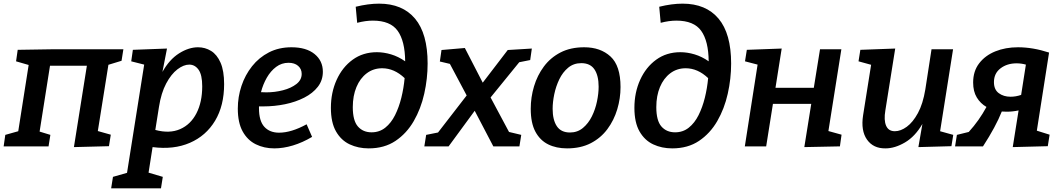

<svg xmlns="http://www.w3.org/2000/svg" viewBox="-26 -802 5820 1052"><path d="M379 4 450 -442H248L191 -81L250 -63L240 0H-6L3 -63L74 -83L131 -446L62 -466L71 -529L259 -532H650L640 -469L568 -447L510 -84L581 -64L571 -1Z M583 230 593 167 670 145 764 -448 693 -466 702 -529 889 -536 864 -408Q902 -476 955 -509.5Q1008 -543 1059 -543Q1098 -543 1130.5 -523Q1163 -503 1182.5 -458.5Q1202 -414 1202 -341Q1202 -223 1152.5 -140.5Q1103 -58 1014.5 -19.5Q926 19 810 4L788 144L866 167L856 230ZM845 -216 825 -90Q903 -69 961 -94.5Q1019 -120 1050.5 -181.5Q1082 -243 1082 -329Q1082 -392 1062 -420Q1042 -448 1011 -448Q980 -448 946 -422Q912 -396 884.5 -344.5Q857 -293 845 -216Z M1477 11Q1421 11 1375.5 -11.5Q1330 -34 1303.5 -82Q1277 -130 1277 -207Q1277 -271 1297 -331Q1317 -391 1355 -439Q1393 -487 1447.5 -515Q1502 -543 1571 -543Q1652 -543 1697.5 -506Q1743 -469 1743 -409Q1743 -362 1715.5 -326.5Q1688 -291 1641 -267Q1594 -243 1536 -231Q1478 -219 1416 -219Q1402 -219 1393 -219Q1393 -215 1393 -209Q1393 -139 1422.5 -107Q1452 -75 1503 -75Q1570 -75 1654 -121L1684 -52Q1632 -21 1579 -5Q1526 11 1477 11ZM1555 -458Q1517 -458 1487 -435.5Q1457 -413 1436 -376.5Q1415 -340 1404 -297Q1418 -296 1433 -296Q1480 -296 1524.5 -307.5Q1569 -319 1598 -341.5Q1627 -364 1627 -397Q1627 -424 1607.5 -441Q1588 -458 1555 -458Z M1994 11Q1937 11 1890 -11Q1843 -33 1815 -82Q1787 -131 1787 -211Q1787 -295 1818.5 -364.5Q1850 -434 1906.5 -475Q1963 -516 2039 -516Q2077 -516 2117 -504Q2157 -492 2194 -466Q2193 -577 2153 -633Q2113 -689 2017 -689Q1977 -689 1931 -677L1923 -765Q1992 -782 2051 -782Q2179 -782 2248 -700Q2317 -618 2317 -454Q2317 -371 2298.5 -288.5Q2280 -206 2241 -138.5Q2202 -71 2141 -30Q2080 11 1994 11ZM1907 -215Q1907 -141 1935 -109Q1963 -77 2010 -77Q2053 -77 2085 -102.5Q2117 -128 2138.5 -171Q2160 -214 2173 -266.5Q2186 -319 2191 -374Q2134 -428 2068 -428Q2020 -428 1983.5 -400.5Q1947 -373 1927 -325Q1907 -277 1907 -215Z M2299 0 2309 -63 2374 -76 2531 -279 2439 -452 2384 -465 2393 -528 2521 -539 2619 -349 2756 -528 2888 -536 2879 -473 2819 -461 2662 -268 2763 -79 2830 -63 2820 0H2677L2575 -195L2432 0Z M3175 -543Q3264 -543 3319 -492.5Q3374 -442 3374 -325Q3374 -263 3356 -203Q3338 -143 3302 -94.5Q3266 -46 3211 -17.5Q3156 11 3081 11Q3022 11 2977.5 -11Q2933 -33 2907.5 -80.5Q2882 -128 2882 -206Q2882 -269 2900 -329Q2918 -389 2954 -437.5Q2990 -486 3045 -514.5Q3100 -543 3175 -543ZM3159 -456Q3117 -456 3087 -431Q3057 -406 3038.5 -367.5Q3020 -329 3011 -286Q3002 -243 3002 -206Q3002 -145 3025 -110.5Q3048 -76 3097 -76Q3138 -76 3168 -101Q3198 -126 3217 -164.5Q3236 -203 3245 -246.5Q3254 -290 3254 -327Q3254 -388 3231 -422Q3208 -456 3159 -456Z M3657 11Q3600 11 3553 -11Q3506 -33 3478 -82Q3450 -131 3450 -211Q3450 -295 3481.5 -364.5Q3513 -434 3569.5 -475Q3626 -516 3702 -516Q3740 -516 3780 -504Q3820 -492 3857 -466Q3856 -577 3816 -633Q3776 -689 3680 -689Q3640 -689 3594 -677L3586 -765Q3655 -782 3714 -782Q3842 -782 3911 -700Q3980 -618 3980 -454Q3980 -371 3961.5 -288.5Q3943 -206 3904 -138.5Q3865 -71 3804 -30Q3743 11 3657 11ZM3570 -215Q3570 -141 3598 -109Q3626 -77 3673 -77Q3716 -77 3748 -102.5Q3780 -128 3801.5 -171Q3823 -214 3836 -266.5Q3849 -319 3854 -374Q3797 -428 3731 -428Q3683 -428 3646.5 -400.5Q3610 -373 3590 -325Q3570 -277 3570 -215Z M4055 0 4125 -448 4056 -466 4066 -529 4257 -536 4223 -321H4433L4467 -532H4584L4513 -84L4585 -64L4576 0L4381 4L4419 -233H4209L4172 0Z M4826 11Q4759 12 4724.5 -37Q4690 -86 4703 -170L4747 -447L4678 -466L4688 -529L4879 -536L4825 -197Q4816 -144 4829 -113.5Q4842 -83 4877 -83Q4909 -83 4942.5 -107.5Q4976 -132 5003.5 -182.5Q5031 -233 5044 -312L5078 -532H5196L5125 -83L5197 -63L5187 -1L5006 4L5028 -123Q4988 -54 4932.5 -21.5Q4877 11 4826 11Z M5207 0 5217 -63 5282 -79Q5311 -111 5335 -145Q5359 -179 5379 -216Q5346 -235 5326 -268Q5306 -301 5306 -350Q5306 -412 5339 -455Q5372 -498 5427.5 -520.5Q5483 -543 5552 -543Q5633 -543 5722 -514L5655 -86L5725 -64L5715 -1L5523 4L5555 -197Q5523 -190 5490 -190Q5476 -190 5463 -191Q5430 -108 5360 0ZM5420 -352Q5420 -311 5446.5 -291.5Q5473 -272 5511 -272Q5540 -272 5569 -282L5595 -448Q5570 -455 5544 -455Q5492 -455 5456 -427.5Q5420 -400 5420 -352Z"/></svg>

Font: Bitter SemiBold
Style: Italic
Weight: 600
Italic angle: -9°
Designer: Sol Matas, and Bitter project Authors
Foundry: Sol Matas
Version: Version 2.001